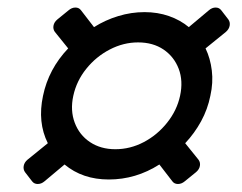

<svg xmlns="http://www.w3.org/2000/svg" viewBox="-20 -549 628 499"><path d="M63.4 -77.8 45 -101.6Q40 -108.7 41.6 -117.8Q43.2 -126.9 51.4 -133.9L104.3 -176.8Q77.1 -231.1 91.8 -300Q106.2 -369.6 157.2 -423.2L122.6 -466.1Q117.4 -473.3 119 -482.3Q120.6 -491.3 129 -498.4L158.2 -522.2Q166.6 -529.4 176 -529.4Q185.4 -529.4 190.6 -522.2L224.3 -478.5Q253.7 -497 287.3 -507.2Q320.9 -517.5 355.7 -517.5Q389.8 -517.5 419.2 -507.2Q448.5 -497 470.7 -478.5L522.8 -522.2Q531 -529.4 540.4 -529.4Q549.7 -529.4 555.1 -522.2L573.5 -498.4Q578.5 -491.3 576.9 -482.3Q575.3 -473.3 567.1 -466.1L514.2 -423.2Q526.7 -397.4 530.5 -365.7Q534.4 -334.1 526.7 -300Q519.7 -265.1 502.7 -233.9Q485.6 -202.6 461.3 -176.8L495.9 -133.9Q501.1 -126.9 499.5 -117.8Q497.9 -108.7 489.5 -101.6L460.2 -77.8Q451.9 -70.8 442.5 -70.8Q433.1 -70.8 427.9 -77.8L394.2 -121.5Q333.1 -82.5 262.7 -82.5Q194.6 -82.5 147.8 -121.5L95.7 -77.8Q87.5 -70.8 78.1 -70.8Q68.7 -70.8 63.4 -77.8ZM279.7 -161.2Q318.5 -161.2 353.7 -179.7Q388.9 -198.2 414.3 -230.1Q439.8 -262 448 -300Q456.4 -338.8 444.4 -370.3Q432.3 -401.8 405 -420.3Q377.6 -438.8 338.8 -438.8Q300.8 -438.8 265.2 -420.3Q229.6 -401.8 204.3 -370.3Q178.9 -338.8 170.5 -300Q162.2 -262 174.2 -230.1Q186.2 -198.2 213.9 -179.7Q241.7 -161.2 279.7 -161.2Z"/></svg>

Font: Rubik Light
Style: Italic
Weight: 300
Italic angle: -12°
Designer: Hubert and Fischer
Foundry: Hubert and Fischer
Version: Version 2.300;gftools[0.9.30]